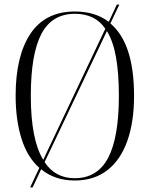

<svg xmlns="http://www.w3.org/2000/svg" viewBox="-20 -775 651 835"><path d="M151 -45Q99 -91 73.5 -172Q48 -253 48 -359Q48 -532 112.5 -628.5Q177 -725 306 -725Q394 -725 453 -680L488 -755H499L460 -673Q563 -587 563 -358Q563 -244 533.5 -161.5Q504 -79 446.5 -34.5Q389 10 305 10Q218 10 159 -39L122 40H111ZM438 -650Q394 -715 306 -715Q206 -715 160 -627.5Q114 -540 114 -358Q114 -168 168 -80ZM305 0Q404 0 450.5 -89Q497 -178 497 -358Q497 -456 484.5 -526Q472 -596 445 -640L174 -70Q220 0 305 0Z"/></svg>

Font: Noto Serif Display Condensed Light
Style: Regular
Weight: 300
Width: 3
Designer: Monotype Design Team
Foundry: Monotype Imaging Inc.
Version: Version 2.009